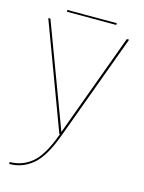

<svg xmlns="http://www.w3.org/2000/svg" viewBox="-130 -735 779 1039"><g transform="rotate(15 259.0 -216.0)"><path d="M246.5 0H262.5L479.5 -590H466.5L255 -14H254L38.5 -590H26.5ZM26.5 227.5Q100 227.5 157.8 179.2Q215.5 131 262.5 0H250.5Q205.5 125.5 151.2 171Q97 216.5 26.5 216.5ZM115 -649H391.5V-659H115Z"/></g></svg>

Font: Anybody SemiExpanded Thin
Style: Regular
Weight: 250
Width: 6
Version: Version 1.113;gftools[0.9.25]